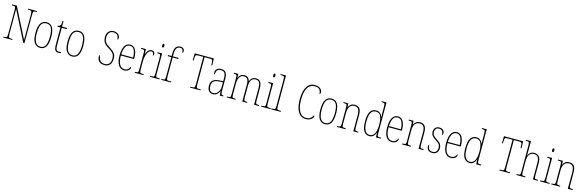

<svg xmlns="http://www.w3.org/2000/svg" viewBox="84 -2380 12168 3997"><g transform="rotate(15 6168.5 -381.0)"><path d="M40 0V-20H66Q91 -20 103 -26Q115 -32 118.5 -51Q122 -70 122 -108V-606Q122 -645 118.5 -663.5Q115 -682 103 -688Q91 -694 66 -694H40V-714H143L473 -63V-606Q473 -645 469 -663.5Q465 -682 453.5 -688Q442 -694 417 -694H385V-714H578V-694H554Q529 -694 517 -688Q505 -682 501.5 -663.5Q498 -645 498 -606V0H473L147 -643V-108Q147 -70 150.5 -51Q154 -32 166 -26Q178 -20 203 -20H235V0Z M834 10Q754 10 709 -57Q664 -124 664 -267Q664 -406 706.5 -474Q749 -542 837 -542Q1004 -542 1004 -267Q1004 -123 961 -56.5Q918 10 834 10ZM835 -15Q913 -15 944.5 -81Q976 -147 976 -267Q976 -393 944 -455Q912 -517 836 -517Q757 -517 724.5 -454.5Q692 -392 692 -267Q692 -145 726.5 -80Q761 -15 835 -15Z M1235 10Q1181 10 1159 -23Q1137 -56 1137 -141V-511H1071V-530Q1109 -532 1125 -552Q1137 -567 1140.5 -592.5Q1144 -618 1145 -657H1165V-536H1273V-511H1165V-138Q1165 -66 1181.5 -40.5Q1198 -15 1233 -15Q1246 -15 1256.5 -16.5Q1267 -18 1281 -20V5Q1256 10 1235 10Z M1526 10Q1446 10 1401 -57Q1356 -124 1356 -267Q1356 -406 1398.5 -474Q1441 -542 1529 -542Q1696 -542 1696 -267Q1696 -123 1653 -56.5Q1610 10 1526 10ZM1527 -15Q1605 -15 1636.5 -81Q1668 -147 1668 -267Q1668 -393 1636 -455Q1604 -517 1528 -517Q1449 -517 1416.5 -454.5Q1384 -392 1384 -267Q1384 -145 1418.5 -80Q1453 -15 1527 -15Z M2220 10Q2166 10 2131.5 -10.5Q2097 -31 2081 -62.5Q2065 -94 2065 -125Q2065 -138 2069 -152.5Q2073 -167 2085 -167Q2087 -103 2119.5 -59Q2152 -15 2220 -15Q2285 -15 2317.5 -54Q2350 -93 2350 -165Q2350 -212 2336.5 -243Q2323 -274 2293 -299.5Q2263 -325 2215 -354Q2174 -379 2144.5 -405.5Q2115 -432 2099 -469.5Q2083 -507 2083 -563Q2083 -608 2100.5 -644.5Q2118 -681 2151.5 -702.5Q2185 -724 2232 -724Q2274 -724 2304 -707.5Q2334 -691 2350.5 -666Q2367 -641 2367 -614Q2367 -593 2361 -583.5Q2355 -574 2346 -574Q2346 -632 2316.5 -665.5Q2287 -699 2232 -699Q2171 -699 2141 -658Q2111 -617 2111 -556Q2111 -510 2124 -480Q2137 -450 2163.5 -426.5Q2190 -403 2230 -378Q2269 -354 2302.5 -327.5Q2336 -301 2357 -264.5Q2378 -228 2378 -171Q2378 -86 2338.5 -38Q2299 10 2220 10Z M2646 10Q2568 10 2522 -60.5Q2476 -131 2476 -262Q2476 -403 2518 -472.5Q2560 -542 2638 -542Q2711 -542 2750 -474.5Q2789 -407 2789 -291V-272H2504Q2504 -142 2542.5 -78.5Q2581 -15 2647 -15Q2694 -15 2722.5 -41Q2751 -67 2765 -100Q2774 -95 2774 -79Q2774 -63 2759.5 -42Q2745 -21 2716.5 -5.5Q2688 10 2646 10ZM2761 -297Q2759 -395 2730 -456Q2701 -517 2638 -517Q2572 -517 2540 -457.5Q2508 -398 2505 -297Z M2875 0V-20H2882Q2913 -20 2927 -24Q2941 -28 2945 -44.5Q2949 -61 2949 -97V-441Q2949 -476 2945 -492Q2941 -508 2925.5 -512Q2910 -516 2877 -516H2870V-536H2973L2976 -432H2978Q2988 -457 3002.5 -483Q3017 -509 3040 -526.5Q3063 -544 3097 -544Q3132 -544 3149.5 -525.5Q3167 -507 3167 -481Q3167 -465 3162 -454Q3157 -443 3146 -443Q3146 -475 3136 -497Q3126 -519 3093 -519Q3065 -519 3043.5 -497.5Q3022 -476 3007.5 -440.5Q2993 -405 2985 -362Q2977 -319 2977 -277V-97Q2977 -61 2981.5 -44.5Q2986 -28 3000.5 -24Q3015 -20 3046 -20H3064V0Z M3303 -658Q3292 -658 3286.5 -666Q3281 -674 3281 -698Q3281 -721 3286.5 -729.5Q3292 -738 3303 -738Q3313 -738 3319.5 -729.5Q3326 -721 3326 -698Q3326 -674 3319.5 -666Q3313 -658 3303 -658ZM3204 0V-20H3224Q3256 -20 3271 -24.5Q3286 -29 3290 -44.5Q3294 -60 3294 -95V-437Q3294 -473 3290.5 -490Q3287 -507 3273.5 -511.5Q3260 -516 3230 -516H3221V-536H3322V-95Q3322 -60 3326 -44.5Q3330 -29 3344.5 -24.5Q3359 -20 3391 -20H3409V0Z M3446 0V-20H3467Q3494 -20 3506.5 -25Q3519 -30 3523 -47.5Q3527 -65 3527 -102V-511H3449V-536H3527V-601Q3527 -686 3561 -729Q3595 -772 3657 -772Q3696 -772 3719.5 -752Q3743 -732 3743 -697Q3743 -679 3736.5 -668.5Q3730 -658 3722 -658Q3722 -699 3709 -723Q3696 -747 3656 -747Q3602 -747 3578.5 -706Q3555 -665 3555 -600V-536H3675V-511H3555V-102Q3555 -65 3558.5 -47.5Q3562 -30 3574.5 -25Q3587 -20 3614 -20H3656V0Z M4069 0V-20H4112Q4137 -20 4149 -26Q4161 -32 4164.5 -51Q4168 -70 4168 -108V-689H4055Q4016 -689 4006.5 -675Q3997 -661 3995 -620L3993 -563H3973L3977 -714H4390L4394 -563H4374L4372 -620Q4370 -661 4360.5 -675Q4351 -689 4312 -689H4196V-108Q4196 -70 4199.5 -51Q4203 -32 4215 -26Q4227 -20 4252 -20H4294V0Z M4557 10Q4504 10 4470.5 -28.5Q4437 -67 4437 -146Q4437 -224 4484.5 -261.5Q4532 -299 4631 -303L4700 -306V-371Q4700 -446 4678 -481.5Q4656 -517 4597 -517Q4541 -517 4517 -487.5Q4493 -458 4493 -395Q4472 -395 4472 -439Q4472 -479 4502.5 -510.5Q4533 -542 4597 -542Q4665 -542 4696.5 -501.5Q4728 -461 4728 -372V-105Q4728 -68 4732 -50Q4736 -32 4747 -26Q4758 -20 4779 -20H4783V0H4707L4701 -95H4699Q4687 -68 4669 -44Q4651 -20 4624 -5Q4597 10 4557 10ZM4560 -15Q4601 -15 4632.5 -39Q4664 -63 4682 -101.5Q4700 -140 4700 -185V-283L4630 -280Q4539 -277 4502 -242Q4465 -207 4465 -146Q4465 -90 4487.5 -52.5Q4510 -15 4560 -15Z M4857 0V-20H4870Q4903 -20 4917.5 -24.5Q4932 -29 4936 -45Q4940 -61 4940 -97V-435Q4940 -472 4936 -489Q4932 -506 4919 -511Q4906 -516 4876 -516H4870V-536H4964L4967 -449H4969Q5003 -542 5097 -542Q5148 -542 5175.5 -516Q5203 -490 5213 -445H5215Q5231 -491 5264.5 -516.5Q5298 -542 5347 -542Q5475 -542 5475 -363V-92Q5475 -58 5479.5 -43Q5484 -28 5498.5 -24Q5513 -20 5545 -20H5549V0H5447V-364Q5447 -438 5424 -477.5Q5401 -517 5346 -517Q5300 -517 5272.5 -494Q5245 -471 5233 -433Q5221 -395 5221 -348V-95Q5221 -60 5225 -44.5Q5229 -29 5243.5 -24.5Q5258 -20 5289 -20H5296V0H5193V-364Q5193 -443 5170 -480Q5147 -517 5093 -517Q5049 -517 5021.5 -491.5Q4994 -466 4981 -424Q4968 -382 4968 -333V-97Q4968 -61 4971.5 -45Q4975 -29 4990.5 -24.5Q5006 -20 5040 -20H5047V0Z M5696 -658Q5685 -658 5679.5 -666Q5674 -674 5674 -698Q5674 -721 5679.5 -729.5Q5685 -738 5696 -738Q5706 -738 5712.5 -729.5Q5719 -721 5719 -698Q5719 -674 5712.5 -666Q5706 -658 5696 -658ZM5597 0V-20H5617Q5649 -20 5664 -24.5Q5679 -29 5683 -44.5Q5687 -60 5687 -95V-437Q5687 -473 5683.5 -490Q5680 -507 5666.5 -511.5Q5653 -516 5623 -516H5614V-536H5715V-95Q5715 -60 5719 -44.5Q5723 -29 5737.5 -24.5Q5752 -20 5784 -20H5802V0Z M5816 0V-20H5827Q5864 -20 5880 -24Q5896 -28 5900 -43.5Q5904 -59 5904 -94V-662Q5904 -699 5900 -715.5Q5896 -732 5881.5 -736Q5867 -740 5837 -740H5816V-760H5932V-94Q5932 -59 5936 -43.5Q5940 -28 5956.5 -24Q5973 -20 6009 -20H6021V0Z M6563 10Q6488 10 6437.5 -35.5Q6387 -81 6361.5 -164Q6336 -247 6336 -358Q6336 -528 6394.5 -626Q6453 -724 6565 -724Q6644 -724 6684.5 -689.5Q6725 -655 6725 -611Q6725 -567 6704 -567Q6704 -629 6672.5 -664Q6641 -699 6563 -699Q6496 -699 6451.5 -655Q6407 -611 6385.5 -534Q6364 -457 6364 -358Q6364 -258 6385.5 -180.5Q6407 -103 6451 -59Q6495 -15 6563 -15Q6624 -15 6657 -42.5Q6690 -70 6707 -112Q6720 -104 6720 -85Q6720 -69 6701 -46.5Q6682 -24 6647 -7Q6612 10 6563 10Z M6975 10Q6895 10 6850 -57Q6805 -124 6805 -267Q6805 -406 6847.5 -474Q6890 -542 6978 -542Q7145 -542 7145 -267Q7145 -123 7102 -56.5Q7059 10 6975 10ZM6976 -15Q7054 -15 7085.5 -81Q7117 -147 7117 -267Q7117 -393 7085 -455Q7053 -517 6977 -517Q6898 -517 6865.5 -454.5Q6833 -392 6833 -267Q6833 -145 6867.5 -80Q6902 -15 6976 -15Z M7229 0V-20H7242Q7274 -20 7288.5 -24.5Q7303 -29 7307.5 -44.5Q7312 -60 7312 -95V-441Q7312 -476 7307.5 -492Q7303 -508 7289 -512Q7275 -516 7245 -516H7233V-536H7336L7339 -456H7341Q7363 -498 7394 -520Q7425 -542 7474 -542Q7548 -542 7581 -498Q7614 -454 7614 -361V-95Q7614 -60 7618 -44.5Q7622 -29 7636.5 -24.5Q7651 -20 7682 -20H7689V0H7586V-364Q7586 -433 7561 -475Q7536 -517 7476 -517Q7411 -517 7375.5 -470.5Q7340 -424 7340 -333V-95Q7340 -60 7344 -44.5Q7348 -29 7362.5 -24.5Q7377 -20 7409 -20H7418V0Z M7932 10Q7856 10 7812 -54Q7768 -118 7768 -267Q7768 -416 7812 -480Q7856 -544 7932 -544Q7986 -544 8019 -516.5Q8052 -489 8071 -444H8075Q8072 -468 8071 -493.5Q8070 -519 8070 -544V-658Q8070 -697 8066 -714Q8062 -731 8049 -735.5Q8036 -740 8007 -740H7996V-760H8098V-88Q8098 -57 8102.5 -42.5Q8107 -28 8121.5 -24Q8136 -20 8166 -20H8177V0H8074L8070 -100H8068Q8050 -50 8017 -20Q7984 10 7932 10ZM7931 -15Q8000 -15 8035.5 -80.5Q8071 -146 8071 -265Q8071 -389 8041.5 -454Q8012 -519 7935 -519Q7867 -519 7831.5 -459Q7796 -399 7796 -265Q7796 -135 7832 -74.5Q7868 -14 7931 -15Z M8415 10Q8337 10 8291 -60.5Q8245 -131 8245 -262Q8245 -403 8287 -472.5Q8329 -542 8407 -542Q8480 -542 8519 -474.5Q8558 -407 8558 -291V-272H8273Q8273 -142 8311.5 -78.5Q8350 -15 8416 -15Q8463 -15 8491.5 -41Q8520 -67 8534 -100Q8543 -95 8543 -79Q8543 -63 8528.5 -42Q8514 -21 8485.5 -5.5Q8457 10 8415 10ZM8530 -297Q8528 -395 8499 -456Q8470 -517 8407 -517Q8341 -517 8309 -457.5Q8277 -398 8274 -297Z M8635 0V-20H8648Q8680 -20 8694.5 -24.5Q8709 -29 8713.5 -44.5Q8718 -60 8718 -95V-441Q8718 -476 8713.5 -492Q8709 -508 8695 -512Q8681 -516 8651 -516H8639V-536H8742L8745 -456H8747Q8769 -498 8800 -520Q8831 -542 8880 -542Q8954 -542 8987 -498Q9020 -454 9020 -361V-95Q9020 -60 9024 -44.5Q9028 -29 9042.5 -24.5Q9057 -20 9088 -20H9095V0H8992V-364Q8992 -433 8967 -475Q8942 -517 8882 -517Q8817 -517 8781.5 -470.5Q8746 -424 8746 -333V-95Q8746 -60 8750 -44.5Q8754 -29 8768.5 -24.5Q8783 -20 8815 -20H8824V0Z M9288 10Q9242 10 9215.5 -7Q9189 -24 9177.5 -48Q9166 -72 9166 -94Q9166 -138 9187 -138Q9187 -80 9210 -47.5Q9233 -15 9288 -15Q9338 -15 9364.5 -45Q9391 -75 9391 -130Q9391 -164 9375 -193.5Q9359 -223 9304 -257Q9258 -287 9231.5 -311.5Q9205 -336 9193.5 -361.5Q9182 -387 9182 -421Q9182 -475 9213.5 -508Q9245 -541 9299 -541Q9352 -541 9380.5 -514Q9409 -487 9409 -449Q9409 -405 9388 -405Q9388 -463 9365.5 -489.5Q9343 -516 9298 -516Q9252 -516 9231 -488.5Q9210 -461 9210 -420Q9210 -377 9236 -346Q9262 -315 9314 -283Q9378 -245 9398.5 -208.5Q9419 -172 9419 -127Q9419 -64 9383.5 -27Q9348 10 9288 10Z M9685 10Q9607 10 9561 -60.5Q9515 -131 9515 -262Q9515 -403 9557 -472.5Q9599 -542 9677 -542Q9750 -542 9789 -474.5Q9828 -407 9828 -291V-272H9543Q9543 -142 9581.5 -78.5Q9620 -15 9686 -15Q9733 -15 9761.5 -41Q9790 -67 9804 -100Q9813 -95 9813 -79Q9813 -63 9798.5 -42Q9784 -21 9755.5 -5.5Q9727 10 9685 10ZM9800 -297Q9798 -395 9769 -456Q9740 -517 9677 -517Q9611 -517 9579 -457.5Q9547 -398 9544 -297Z M10092 10Q10016 10 9972 -54Q9928 -118 9928 -267Q9928 -416 9972 -480Q10016 -544 10092 -544Q10146 -544 10179 -516.5Q10212 -489 10231 -444H10235Q10232 -468 10231 -493.5Q10230 -519 10230 -544V-658Q10230 -697 10226 -714Q10222 -731 10209 -735.5Q10196 -740 10167 -740H10156V-760H10258V-88Q10258 -57 10262.5 -42.5Q10267 -28 10281.5 -24Q10296 -20 10326 -20H10337V0H10234L10230 -100H10228Q10210 -50 10177 -20Q10144 10 10092 10ZM10091 -15Q10160 -15 10195.5 -80.5Q10231 -146 10231 -265Q10231 -389 10201.5 -454Q10172 -519 10095 -519Q10027 -519 9991.5 -459Q9956 -399 9956 -265Q9956 -135 9992 -74.5Q10028 -14 10091 -15Z M10734 0V-20H10777Q10802 -20 10814 -26Q10826 -32 10829.5 -51Q10833 -70 10833 -108V-689H10720Q10681 -689 10671.5 -675Q10662 -661 10660 -620L10658 -563H10638L10642 -714H11055L11059 -563H11039L11037 -620Q11035 -661 11025.5 -675Q11016 -689 10977 -689H10861V-108Q10861 -70 10864.5 -51Q10868 -32 10880 -26Q10892 -20 10917 -20H10959V0Z M11099 0V-20H11113Q11145 -20 11160 -24.5Q11175 -29 11179 -44.5Q11183 -60 11183 -95V-663Q11183 -698 11179 -714Q11175 -730 11162.5 -735Q11150 -740 11123 -740H11104V-760H11211V-491Q11211 -471 11208 -446H11210Q11224 -483 11256 -512.5Q11288 -542 11348 -542Q11412 -542 11448.5 -498Q11485 -454 11485 -363V-94Q11485 -61 11488.5 -45Q11492 -29 11506 -24.5Q11520 -20 11551 -20H11561V0H11457V-363Q11457 -439 11431 -478Q11405 -517 11343 -517Q11281 -517 11246 -472.5Q11211 -428 11211 -333V-95Q11211 -60 11215 -44.5Q11219 -29 11233.5 -24.5Q11248 -20 11280 -20H11290V0Z M11708 -658Q11697 -658 11691.5 -666Q11686 -674 11686 -698Q11686 -721 11691.5 -729.5Q11697 -738 11708 -738Q11718 -738 11724.5 -729.5Q11731 -721 11731 -698Q11731 -674 11724.5 -666Q11718 -658 11708 -658ZM11609 0V-20H11629Q11661 -20 11676 -24.5Q11691 -29 11695 -44.5Q11699 -60 11699 -95V-437Q11699 -473 11695.5 -490Q11692 -507 11678.5 -511.5Q11665 -516 11635 -516H11626V-536H11727V-95Q11727 -60 11731 -44.5Q11735 -29 11749.5 -24.5Q11764 -20 11796 -20H11814V0Z M11852 0V-20H11865Q11897 -20 11911.5 -24.5Q11926 -29 11930.5 -44.5Q11935 -60 11935 -95V-441Q11935 -476 11930.5 -492Q11926 -508 11912 -512Q11898 -516 11868 -516H11856V-536H11959L11962 -456H11964Q11986 -498 12017 -520Q12048 -542 12097 -542Q12171 -542 12204 -498Q12237 -454 12237 -361V-95Q12237 -60 12241 -44.5Q12245 -29 12259.5 -24.5Q12274 -20 12305 -20H12312V0H12209V-364Q12209 -433 12184 -475Q12159 -517 12099 -517Q12034 -517 11998.5 -470.5Q11963 -424 11963 -333V-95Q11963 -60 11967 -44.5Q11971 -29 11985.5 -24.5Q12000 -20 12032 -20H12041V0Z"/></g></svg>

Font: Noto Serif Tamil Condensed Thin
Style: Italic
Weight: 100
Width: 3
Italic angle: -12°
Designer: Indian Type Foundry, Tom Grace, and the Monotype Design Team
Foundry: Monotype Imaging Inc.
Version: Version 2.003; ttfautohint (v1.8.4.7-5d5b)